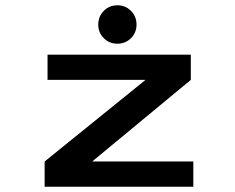

<svg xmlns="http://www.w3.org/2000/svg" viewBox="-20 -707 890 727"><path d="M476 -562.5Q455 -541.5 424.5 -541.5Q394 -541.5 373 -562.5Q352 -583.5 352 -614Q352 -644.5 373 -665.8Q394 -687 424.5 -687Q455 -687 476 -665.8Q497 -644.5 497 -614Q497 -583.5 476 -562.5ZM329 -95.5H712V0H149V-95.5L531 -404.5H160V-500H702.5V-404.5Z"/></svg>

Font: League Mono Wide Medium
Style: Regular
Weight: 500
Width: 8
Designer: Tyler Finck
Foundry: The League of Moveable Type / Tyler Finck
Version: Version 2.210